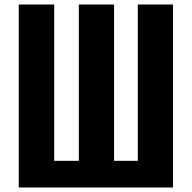

<svg xmlns="http://www.w3.org/2000/svg" viewBox="-20 -830 849 850"><path d="M63 0V-810H220V-118H329V-810H485V-118H590V-810H746V0Z"/></svg>

Font: Oswald SemiBold
Style: Regular
Weight: 600
Designer: Vernon Adams
Foundry: Vernon Adams
Version: Version 4.103;gftools[0.9.33.dev8+g029e19f]